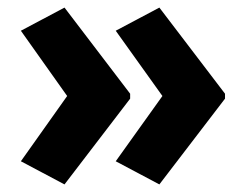

<svg xmlns="http://www.w3.org/2000/svg" viewBox="-20 -530 646 506"><path d="M573 -270 400 -44 285 -105 408 -277 285 -449 400 -510 573 -283ZM323 -270 150 -44 35 -105 157 -277 35 -449 150 -510 323 -283Z"/></svg>

Font: Noto Sans Devanagari SemiCondensed ExtraBold
Style: Regular
Weight: 800
Width: 4
Designer: Jelle Bosma - Monotype Design Team
Foundry: Monotype Imaging Inc.
Version: Version 2.004; ttfautohint (v1.8.4.7-5d5b)